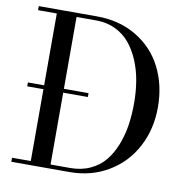

<svg xmlns="http://www.w3.org/2000/svg" viewBox="-83 -831 892 911"><g transform="rotate(10 363.0 -375.0)"><path d="M311 0H30.8V-19.5H121.1V-365.7H43V-384.3H121.1V-730.5H30.8V-750H311Q419.9 -750 502.4 -700.4Q585 -650.9 627.9 -566.2Q670.9 -481.4 670.9 -375Q670.9 -269.5 625.7 -184.1Q580.6 -98.6 498 -49.3Q415.5 0 311 0ZM335 -365.7H216.3V-19.5H311Q364.7 -19.5 407.2 -39.3Q449.7 -59.1 477.1 -92.3Q504.4 -125.5 522.7 -171.6Q541 -217.8 548.6 -268.1Q556.2 -318.4 556.2 -375Q556.2 -430.7 547.6 -481.7Q539.1 -532.7 519.8 -578.4Q500.5 -624 472.4 -657.7Q444.3 -691.4 403.1 -710.9Q361.8 -730.5 311 -730.5H216.3V-384.3H335Z"/></g></svg>

Font: Bodoni* 11pt
Style: Regular
Weight: 400
Version: Version 2.3